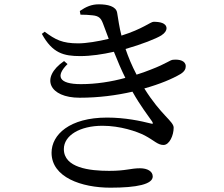

<svg xmlns="http://www.w3.org/2000/svg" viewBox="-20 -817 1040 890"><path d="M677 -245C633 -256 561 -272 476 -272C303 -272 219 -193 219 -109C219 5 358 53 492 53C615 53 688 37 688 1C688 -23 663 -37 629 -37C585 -37 565 -25 486 -25C395 -25 276 -39 276 -126C276 -189 350 -234 455 -234C537 -234 614 -208 651 -189C696 -165 711 -145 738 -145C765 -145 785 -189 785 -225C785 -255 727 -282 649 -407C721 -427 780 -452 817 -474C836 -486 841 -498 841 -510C841 -535 812 -543 783 -540C769 -540 754 -523 678 -494C658 -486 636 -478 613 -471C591 -513 575 -552 562 -590C639 -612 704 -638 728 -653C745 -664 752 -676 752 -686C751 -711 720 -716 692 -716C678 -716 642 -683 543 -652C533 -690 528 -729 523 -758C518 -788 479 -797 438 -797C405 -797 379 -786 350 -766L353 -749C372 -749 392 -748 409 -746C439 -743 448 -732 457 -709L484 -637C435 -625 379 -616 343 -616C268 -616 237 -633 187 -670L174 -660C223 -570 276 -557 352 -557C401 -557 455 -565 508 -577C525 -534 543 -492 561 -456C496 -438 425 -427 355 -427C251 -427 237 -465 293 -520L277 -534C164 -456 209 -364 349 -364C437 -364 520 -375 594 -392C631 -326 668 -279 685 -254C691 -244 690 -241 677 -245Z"/></svg>

Font: Noto Serif KR Medium
Style: Regular
Weight: 500
Designer: Ryoko NISHIZUKA 西塚涼子 (kana & ideographs); Frank Grießhammer (Latin, Greek & Cyrillic); Wenlong ZHANG 张文龙 (bopomofo); San
Foundry: Adobe
Version: Version 2.001;hotconv 1.1.0;makeotfexe 2.6.0